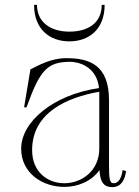

<svg xmlns="http://www.w3.org/2000/svg" viewBox="-20 -754 570 789"><path d="M244 14C299 14 355 -8 389 -55C391 -2 410 15 441 15C477 15 493 -13 498 -51L484 -55C479 -19 465 -1 447 -1C430 -1 428 -20 428 -78V-342C428 -486 349 -515 253 -515C189 -515 140 -486 105 -469L79 -313H89C144 -465 173 -500 269 -500C297 -500 377 -485 387 -392C198 -365 67 -253 67 -143C67 -42 155 14 244 14ZM244 -1C177 -1 112 -46 112 -137C112 -292 257 -354 388 -377V-331V-144C388 -51 315 -1 244 -1ZM132 -734H120C120 -634 184 -584 265 -584C346 -584 410 -634 410 -734H398C398 -662 345 -624 265 -624C185 -624 132 -665 132 -734Z"/></svg>

Font: Sprat Condensed Thin
Style: Regular
Weight: 100
Width: 3
Designer: Ethan Nakache
Foundry: Collletttivo
Version: Version 2.000;Glyphs 3.2 (3217)